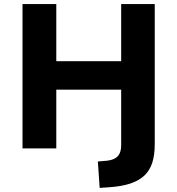

<svg xmlns="http://www.w3.org/2000/svg" viewBox="-20 -725 866 938"><path d="M467 193 458 64 504 60Q539 56 555.5 38Q572 20 572 -15V-287H255V0H90V-705H255V-426H572V-705H736V-20Q736 33 723.5 71Q711 109 684.5 133.5Q658 158 615.5 172Q573 186 511 190Z"/></svg>

Font: Nunito Sans 7pt ExtraBold
Style: Regular
Weight: 800
Designer: Vernon Adams
Foundry: Vernon Adams
Version: Version 3.101;gftools[0.9.27]